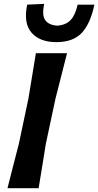

<svg xmlns="http://www.w3.org/2000/svg" viewBox="-20 -994 518 1014"><path d="M19.5 0Q34.5 -58.5 48.2 -112.8Q62 -167 79.5 -234L130 -473Q141.5 -543.5 150.8 -599Q160 -654.5 169.5 -713H334Q319 -654 305 -598.8Q291 -543.5 273 -473L222 -234Q211 -165 202.2 -111Q193.5 -57 184 0ZM277.5 -771.5Q190.5 -771.5 146.8 -821.2Q103 -871 123.5 -969.5L213.5 -973.5Q200.5 -913.5 219 -887.5Q237.5 -861.5 282 -858.5Q327.5 -861.5 352.8 -888Q378 -914.5 390 -969.5H478.5Q457.5 -869 411.8 -820.2Q366 -771.5 277.5 -771.5Z"/></svg>

Font: Commissioner Loud SemiBold
Style: Italic
Weight: 600
Italic angle: -12°
Designer: Kostas Bartsokas
Foundry: Kostas Bartsokas
Version: Version 1.000; ttfautohint (v1.8.3)